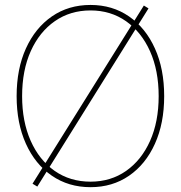

<svg xmlns="http://www.w3.org/2000/svg" viewBox="-20 -756 738 784"><path d="M349.6 8.3Q259.8 8.3 191.7 -38.6Q123.5 -85.4 85.7 -169.2Q47.9 -252.9 47.9 -363.3Q47.9 -474.6 85.9 -558.3Q124 -642.1 191.9 -689Q259.8 -735.8 349.6 -735.8Q439 -735.8 506.8 -689Q574.7 -642.1 612.5 -558.3Q650.4 -474.6 650.4 -363.3Q650.4 -252.4 612.5 -168.7Q574.7 -85 506.8 -38.3Q439 8.3 349.6 8.3ZM349.6 -14.2Q432.1 -14.2 494.9 -58.1Q557.6 -102.1 592.8 -180.7Q627.9 -259.3 627.9 -363.3Q627.9 -467.8 592.8 -546.4Q557.6 -625 494.9 -669.2Q432.1 -713.4 349.6 -713.4Q267.1 -713.4 204.1 -669.7Q141.1 -626 105.7 -547.4Q70.3 -468.8 70.3 -363.3Q70.3 -259.8 105.2 -181.2Q140.1 -102.5 203.1 -58.3Q266.1 -14.2 349.6 -14.2ZM132.3 5.9 112.8 -5.9 567.4 -733.4 586.4 -721.7Z"/></svg>

Font: Inter 28pt Thin
Style: Regular
Weight: 250
Designer: Rasmus Andersson
Foundry: rsms
Version: Version 4.001;git-66647c0bb